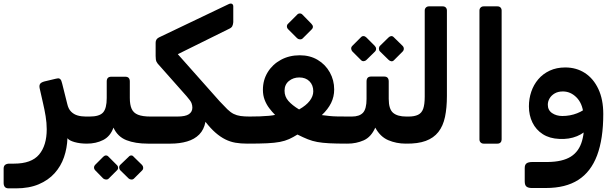

<svg xmlns="http://www.w3.org/2000/svg" viewBox="-68 -785 3390 1056"><path d="M-20 251Q-35 251 -41.5 243Q-48 235 -48 221V142Q-48 128 -39.5 121.5Q-31 115 -16 115H9Q105 115 147 65Q189 15 189 -74Q189 -109 183 -145.5Q177 -182 169 -216L150 -300Q147 -315 152.5 -323.5Q158 -332 176 -337L239 -352Q253 -356 259.5 -352.5Q266 -349 269 -341.5Q272 -334 274 -325L302 -213Q308 -186 323 -171Q338 -156 358.5 -150Q379 -144 404 -144H423Q440 -144 440 -129V-25Q440 5 410 5Q372 5 342 -3.5Q312 -12 303 -25Q301 30 284 79.5Q267 129 232.5 167.5Q198 206 145 228.5Q92 251 19 251Z M410 5Q395 5 395 -10V-114Q395 -144 425 -144Q479 -144 499 -166.5Q519 -189 519 -246V-337Q519 -363 544 -363H621Q646 -363 646 -337V-246Q646 -209 656 -186.5Q666 -164 691 -154Q716 -144 760 -144Q775 -144 775 -129V-25Q775 5 745 5Q676 5 627.5 -14Q579 -33 556 -83Q539 -35 499.5 -15Q460 5 410 5ZM529 198Q524 203 515.5 202.5Q507 202 500 197L455 151Q449 145 449 136.5Q449 128 455 122L500 77Q507 70 515 70Q523 70 529 77L574 122Q581 128 581.5 137Q582 146 575 152ZM668 198Q663 203 654.5 202.5Q646 202 640 197L593 151Q588 145 587.5 136.5Q587 128 593 122L640 77Q646 70 654 70Q662 70 667 77L713 122Q719 128 719.5 137Q720 146 714 152Z M745 5Q730 5 730 -10V-114Q730 -144 760 -144H907Q952 -144 971 -157Q990 -170 990 -193Q990 -205 985.5 -217.5Q981 -230 959 -255L811 -422Q797 -436 792.5 -446Q788 -456 788 -477V-550Q788 -570 806 -579L1189 -762Q1201 -768 1208.5 -763.5Q1216 -759 1215 -746V-663Q1214 -650 1209.5 -641Q1205 -632 1191 -626L910 -487L1140 -228Q1165 -201 1182.5 -184Q1200 -167 1217 -158.5Q1234 -150 1255 -147Q1276 -144 1307 -144Q1322 -144 1322 -129V-25Q1322 5 1292 5Q1256 5 1227 0Q1198 -5 1171 -18.5Q1144 -32 1117.5 -55Q1091 -78 1062 -115Q1054 -72 1028 -45.5Q1002 -19 961 -7Q920 5 870 5Z M1295 5Q1277 5 1277 -13V-121Q1277 -132 1284 -138Q1291 -144 1302 -144Q1334 -144 1361.5 -145Q1389 -146 1410.5 -148Q1432 -150 1445 -153Q1428 -170 1412.5 -190.5Q1397 -211 1387.5 -236Q1378 -261 1378 -291Q1378 -345 1404.5 -388Q1431 -431 1477 -456Q1523 -481 1581 -481Q1637 -481 1679.5 -455.5Q1722 -430 1746 -387Q1770 -344 1770 -293Q1770 -253 1753 -218.5Q1736 -184 1702 -152Q1726 -149 1744.5 -147Q1763 -145 1788.5 -144.5Q1814 -144 1857 -144Q1864 -144 1869 -139.5Q1874 -135 1874 -127V-29Q1874 5 1838 5Q1781 5 1743 3Q1705 1 1677.5 -4Q1650 -9 1625 -19Q1600 -29 1568 -45Q1544 -30 1522 -20Q1500 -10 1471.5 -4.5Q1443 1 1401 3Q1359 5 1295 5ZM1577 -183Q1616 -205 1635.5 -230.5Q1655 -256 1655 -283Q1655 -317 1634 -338Q1613 -359 1578 -359Q1545 -359 1521 -339.5Q1497 -320 1497 -286Q1497 -254 1518 -230Q1539 -206 1577 -183ZM1597 -574Q1591 -568 1581.5 -568.5Q1572 -569 1566 -575L1517 -624Q1510 -631 1510 -640Q1510 -649 1517 -655L1566 -704Q1572 -711 1581 -711Q1590 -711 1596 -704L1644 -655Q1661 -638 1646 -623Z M1844 5Q1829 5 1829 -10V-114Q1829 -144 1859 -144H1867Q1909 -144 1928.5 -165Q1948 -186 1948 -241V-337Q1948 -364 1973 -364H2045Q2070 -364 2070 -337V-241Q2070 -185 2094 -164.5Q2118 -144 2167 -144H2179Q2194 -144 2194 -129V-25Q2194 5 2164 5Q2112 5 2067.5 -14Q2023 -33 1996 -83Q1973 -31 1932 -13Q1891 5 1844 5ZM1947 -455Q1941 -449 1932 -448.5Q1923 -448 1916 -456L1870 -502Q1864 -509 1863.5 -517.5Q1863 -526 1870 -533L1916 -579Q1923 -587 1931.5 -586.5Q1940 -586 1947 -579L1993 -533Q2000 -526 2000.5 -517Q2001 -508 1994 -501ZM2100 -455Q2093 -447 2084.5 -448Q2076 -449 2069 -456L2022 -502Q2016 -508 2016 -517.5Q2016 -527 2022 -533L2069 -579Q2076 -586 2084 -586.5Q2092 -587 2099 -579L2146 -533Q2153 -526 2153 -517Q2153 -508 2146 -501Z M2164 5Q2149 5 2149 -10V-114Q2149 -144 2179 -144Q2211 -144 2231 -153.5Q2251 -163 2259.5 -186.5Q2268 -210 2268 -254V-727Q2268 -737 2274.5 -743.5Q2281 -750 2291 -750H2367Q2378 -750 2384 -743.5Q2390 -737 2390 -727V-257Q2390 -192 2379.5 -142Q2369 -92 2343 -59Q2317 -26 2273.5 -10Q2230 6 2164 5Z M2592 5Q2582 5 2575.5 -1.5Q2569 -8 2569 -18V-727Q2569 -737 2575.5 -743.5Q2582 -750 2592 -750H2668Q2679 -750 2685 -743.5Q2691 -737 2691 -727V-18Q2691 -8 2685 -1.5Q2679 5 2668 5Z M2856 249Q2838 249 2828 241.5Q2818 234 2818 212V139Q2818 121 2828 113.5Q2838 106 2860 106H2945Q3026 105 3071.5 76.5Q3117 48 3133.5 -11Q3150 -70 3145 -161L3250 -158Q3250 -21 3216 69.5Q3182 160 3112.5 204.5Q3043 249 2935 249ZM3141 -159Q3135 -217 3102.5 -249.5Q3070 -282 3028 -282Q3001 -282 2982.5 -271Q2964 -260 2954.5 -243.5Q2945 -227 2945 -209Q2945 -179 2968.5 -163Q2992 -147 3025 -147Q3068 -147 3106 -162Q3144 -177 3159 -196L3170 -85Q3149 -54 3105.5 -36Q3062 -18 3008 -21Q2955 -23 2917.5 -47Q2880 -71 2860.5 -111Q2841 -151 2841 -200Q2841 -242 2854 -280.5Q2867 -319 2892.5 -349Q2918 -379 2955.5 -396.5Q2993 -414 3041 -414Q3102 -414 3149 -383.5Q3196 -353 3223 -295.5Q3250 -238 3250 -158Z"/></svg>

Font: Rubik SemiBold
Style: Italic
Weight: 600
Italic angle: -12°
Designer: Hubert and Fischer
Foundry: Hubert and Fischer
Version: Version 2.300;gftools[0.9.30]